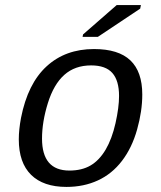

<svg xmlns="http://www.w3.org/2000/svg" viewBox="-20 -733 640 763"><path d="M244.1 9.8Q152.3 9.8 103.5 -38.3Q54.7 -86.4 54.7 -179.2Q54.7 -217.8 63.5 -264.6Q90.3 -400.9 165.3 -469.5Q240.2 -538.1 353.5 -538.1Q450.7 -538.1 498 -493.2Q545.4 -448.2 545.4 -357.4Q545.4 -291.5 524.9 -218.5Q504.4 -145.5 464.8 -93.8Q425.3 -42 369.1 -16.1Q313 9.8 244.1 9.8ZM453.1 -351.6Q453.1 -412.6 426.5 -442.9Q399.9 -473.1 342.3 -473.1Q277.8 -473.1 235.6 -435.5Q193.4 -397.9 170.2 -323.2Q147 -248.5 147 -182.1Q147 -55.2 255.9 -55.2Q305.2 -55.2 339.8 -75.4Q374.5 -95.7 399.7 -138.2Q424.8 -180.7 439 -243.4Q453.1 -306.2 453.1 -351.6ZM308.1 -586.4 310.1 -596.2 443.8 -712.9H540L537.1 -698.7L368.7 -586.4Z"/></svg>

Font: Liberation Mono
Style: Italic
Weight: 400
Italic angle: -12°
Monospace: yes
Designer: Steve Matteson
Foundry: Ascender Corporation
Version: Version 2.1.5